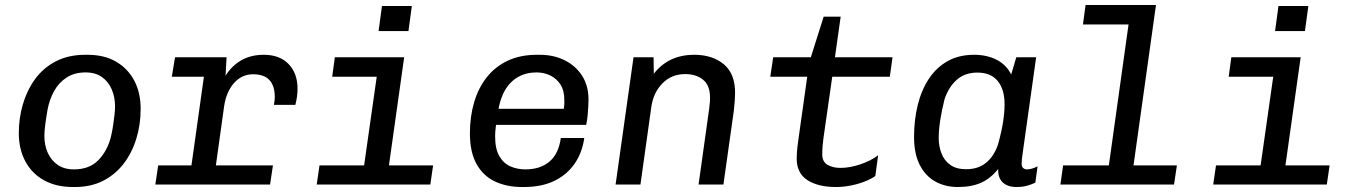

<svg xmlns="http://www.w3.org/2000/svg" viewBox="-20 -741 5440 771"><path d="M273.2 10Q205 10 156.1 -17.4Q107.2 -44.8 81.4 -93.8Q55.5 -142.8 55.5 -207Q55.5 -265.5 71.6 -321.4Q87.8 -377.2 120.2 -422.5Q152.8 -467.8 203.6 -494.4Q254.5 -521 323 -521H331.5Q398.5 -521 445.9 -493.5Q493.2 -466 519 -417.5Q544.8 -369 544.8 -304Q544.8 -241 527.5 -184.4Q510.2 -127.8 476.8 -84Q443.2 -40.2 394.2 -15.1Q345.2 10 281 10ZM276.5 -60.8Q340 -60.8 376.2 -99.1Q412.5 -137.5 426 -194.2Q431 -215.2 434.2 -237.5Q437.5 -259.8 439.8 -279.6Q442 -299.5 442 -313.8Q442 -350.2 428.9 -381.5Q415.8 -412.8 389.5 -431.5Q363.2 -450.2 323.8 -450.2Q279.5 -450.2 247.9 -429.9Q216.2 -409.5 197.4 -375.5Q178.5 -341.5 170.8 -300Q165.2 -268 161.8 -241.1Q158.2 -214.2 158.2 -195.2Q158.2 -158 171.8 -127.6Q185.2 -97.2 211.6 -79Q238 -60.8 276.5 -60.8Z M738 0 798.8 -432.8H670L682.8 -511H889.8L885.8 -437Q910.2 -476.5 948.8 -498.8Q987.2 -521 1039.5 -521Q1102.8 -521 1138.8 -483.9Q1174.8 -446.8 1174.8 -384.2Q1174.8 -368.8 1172.5 -352.4Q1170.2 -336 1166 -319.8H1079.8Q1081.8 -329.8 1082.6 -337.1Q1083.5 -344.5 1083.5 -350.5Q1083.5 -442.8 996.5 -442.8Q951.2 -442.8 920 -407.8Q888.8 -372.8 880 -314.5L836.2 0ZM603.8 0 615.2 -76.8H1076L1064.5 0Z M1431.2 0 1492.8 -432.8H1314L1324.5 -511H1603L1531 0ZM1251.8 0 1263 -76.8H1719.2L1708 0ZM1500.2 -616.2 1513.8 -716.8H1633.8L1620.2 -616.2Z M2076.2 10Q2014.8 10 1967.4 -12.4Q1920 -34.8 1893.5 -82.6Q1867 -130.5 1867 -205Q1867 -272.5 1883.8 -329.8Q1900.5 -387 1934.1 -430Q1967.8 -473 2018.4 -497Q2069 -521 2135.8 -521H2147.5Q2204 -521 2248.4 -498.5Q2292.8 -476 2318 -436Q2343.2 -396 2343.2 -342Q2343.2 -332.2 2342.4 -314.4Q2341.5 -296.5 2339.6 -276.6Q2337.8 -256.8 2333.8 -239.5H1928.5L1977.2 -273.8Q1973.2 -250.2 1970.8 -230.5Q1968.2 -210.8 1968.2 -194Q1968.2 -142.8 1985.4 -113.6Q2002.5 -84.5 2030.2 -72.6Q2058 -60.8 2089.5 -60.8Q2149 -60.8 2186.1 -91.8Q2223.2 -122.8 2232 -186.8H2326.2Q2318 -127.5 2287.2 -83.4Q2256.5 -39.2 2205.8 -14.6Q2155 10 2084.2 10ZM1979.5 -289.8 1937.8 -304.2H2244Q2246.5 -320.2 2246.2 -327.8Q2246 -335.2 2246 -341.5Q2246 -377.8 2230.6 -401.6Q2215.2 -425.5 2189.8 -437.9Q2164.2 -450.2 2134 -450.2Q2093.5 -450.2 2061.1 -432.2Q2028.8 -414.2 2008 -378.8Q1987.2 -343.2 1979.5 -289.8Z M2452 0 2524 -511H2604.5L2605.5 -444.8Q2634.5 -482.5 2675.1 -501.8Q2715.8 -521 2767.8 -521Q2840.2 -521 2886 -483.4Q2931.8 -445.8 2931.8 -368.8Q2931.8 -359 2930.8 -340.8Q2929.8 -322.5 2927.2 -299.5L2885 0H2785.2L2828 -306Q2830.2 -322 2830.8 -333.8Q2831.2 -345.5 2831.2 -349.5Q2831.2 -398 2803.4 -420.8Q2775.5 -443.5 2731.5 -443.5Q2677.2 -443.5 2640.8 -407Q2604.2 -370.5 2595.5 -312L2551.8 0Z M3337 10Q3264.8 10 3222 -17.9Q3179.2 -45.8 3179.2 -104.5Q3179.2 -114 3180.2 -129.9Q3181.2 -145.8 3186.5 -184L3221.5 -432.8H3073.2L3084.8 -511H3236L3287.5 -674H3355.8L3332.8 -511H3564L3553.2 -432.8H3322L3286.8 -187.2Q3284.8 -172 3283.2 -154.9Q3281.8 -137.8 3281.8 -120.8Q3281.8 -91.8 3302.9 -79.2Q3324 -66.8 3354.8 -66.8Q3392.2 -66.8 3435 -81.1Q3477.8 -95.5 3506.2 -117.5L3495 -34.2Q3475.8 -20.8 3449.2 -10.9Q3422.8 -1 3393.8 4.5Q3364.8 10 3337 10Z M3826.2 10Q3776 10 3736.2 -11.9Q3696.5 -33.8 3673.5 -78.5Q3650.5 -123.2 3650.5 -190.8Q3650.5 -258.8 3665.1 -318.6Q3679.8 -378.5 3709.5 -423.9Q3739.2 -469.2 3784.5 -495.1Q3829.8 -521 3892 -521Q3943 -521 3982.4 -500.8Q4021.8 -480.5 4040.5 -441.8L4061 -511H4140.8L4088.5 -139.2Q4084.5 -113 4083.5 -101.8Q4082.5 -90.5 4082.5 -82.8Q4082.5 -72 4088.6 -66.4Q4094.8 -60.8 4104 -60.8Q4113.5 -60.8 4124.6 -64.1Q4135.8 -67.5 4146.5 -73L4137.5 -7.5Q4122 0 4103.4 5Q4084.8 10 4062.5 10Q4025.5 10 4006.1 -9Q3986.8 -28 3988.5 -62.5Q3957.8 -24.2 3919.4 -7.1Q3881 10 3826.2 10ZM3859.8 -61.5Q3908.2 -61.5 3939.8 -87.5Q3971.2 -113.5 3987.2 -159.5Q4001.5 -210.2 4007.8 -250.1Q4014 -290 4014 -322.5Q4014 -382 3986.4 -415.8Q3958.8 -449.5 3904.8 -449.5Q3855 -449.5 3822.4 -420.9Q3789.8 -392.2 3773 -343Q3761.5 -297 3755.5 -257.8Q3749.5 -218.5 3749.5 -186.5Q3749.5 -153.8 3760.6 -125Q3771.8 -96.2 3795.9 -78.9Q3820 -61.5 3859.8 -61.5Z M4422 0 4511.8 -642.8H4328.8L4339.2 -721H4622L4521 0ZM4238.2 0 4249 -76.8H4706L4694.5 0Z M5031.2 0 5092.8 -432.8H4914L4924.5 -511H5203L5131 0ZM4851.8 0 4863 -76.8H5319.2L5308 0ZM5100.2 -616.2 5113.8 -716.8H5233.8L5220.2 -616.2Z"/></svg>

Font: Chivo Mono Medium
Style: Italic
Weight: 500
Italic angle: -8.05°
Monospace: yes
Designer: Hector Gatti
Foundry: Omnibus-Type
Version: Version 1.008